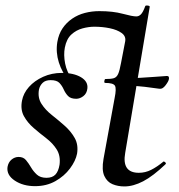

<svg xmlns="http://www.w3.org/2000/svg" viewBox="-20 -658 644 690"><path d="M427 12Q404 12 384.5 4Q365 -4 355 -25.5Q345 -47 352 -87L392 -306Q399 -340 393 -350Q387 -360 358 -360Q354 -360 355 -367Q356 -374 359 -374Q379 -374 389 -377Q399 -380 404.5 -392Q410 -404 415 -432Q420 -460 430 -510Q433 -528 417 -539.5Q401 -551 374.5 -556.5Q348 -562 319 -562Q299 -562 276.5 -556Q254 -550 236.5 -534Q219 -518 213 -487Q208 -461 214 -430Q220 -399 240 -372Q240 -368 236 -364.5Q232 -361 230 -364Q203 -397 191.5 -433.5Q180 -470 186 -507Q191 -536 205 -556.5Q219 -577 239.5 -591Q260 -605 285 -611.5Q310 -618 337 -618Q386 -618 421 -608.5Q456 -599 470 -599Q479 -599 486.5 -606.5Q494 -614 502 -636Q503 -639 511 -638Q519 -637 518 -633L430 -109Q417 -37 479 -37Q502 -37 523 -47.5Q544 -58 567 -77Q569 -79 573.5 -75Q578 -71 575 -68Q530 -25 494.5 -6.5Q459 12 427 12ZM553 -339Q532 -342 500 -346Q468 -350 435 -350L437 -377Q459 -377 486 -378.5Q513 -380 538.5 -382Q564 -384 580 -385Q585 -385 586.5 -381.5Q588 -378 587 -374Q586 -366 575 -351.5Q564 -337 553 -339ZM106 11Q63 11 33 -9Q3 -29 7 -58Q10 -75 21.5 -84.5Q33 -94 47 -94Q64 -94 73.5 -82.5Q83 -71 91.5 -56.5Q100 -42 112.5 -30.5Q125 -19 147 -19Q168 -19 179 -30.5Q190 -42 194 -66Q198 -98 184 -120.5Q170 -143 146.5 -161Q123 -179 101 -198Q79 -217 66 -240.5Q53 -264 59 -296Q64 -323 84 -345.5Q104 -368 135 -382Q166 -396 202 -396Q245 -396 271 -380.5Q297 -365 294 -340Q292 -322 279.5 -312.5Q267 -303 254 -303Q234 -303 224.5 -313Q215 -323 209 -336.5Q203 -350 193.5 -360Q184 -370 162 -370Q143 -370 133 -360Q123 -350 120 -336Q115 -307 129 -285Q143 -263 166.5 -244.5Q190 -226 212.5 -206Q235 -186 248.5 -162Q262 -138 257 -106Q252 -80 231.5 -52.5Q211 -25 179 -7Q147 11 106 11Z"/></svg>

Font: Cormorant SemiBold
Style: Italic
Weight: 600
Italic angle: -10°
Designer: Christian Thalmann (Catharsis Fonts)
Foundry: Catharsis Fonts
Version: Version 4.000